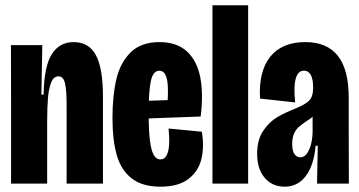

<svg xmlns="http://www.w3.org/2000/svg" viewBox="-20 -700 1370 732"><path d="M22.2 -312.5 21.7 -528H141.3L137.8 -339.3H146.2Q148 -446.5 177.2 -493Q206.3 -539.5 260.8 -539.5Q318.7 -539.5 345.6 -489.8Q372.5 -440 372.5 -332.3V0H234V-297.5Q234 -359 227.4 -384Q220.8 -409 203 -409Q184.7 -409 175.4 -386.2Q166.2 -363.3 163 -327.9Q159.8 -292.5 159.8 -236.3V0H22.2Z M408.8 -250.8Q408.8 -335.5 423.8 -398.8Q438.8 -462 478.6 -500.8Q518.3 -539.5 587.7 -539.5Q653.5 -539.5 692 -504.6Q730.5 -469.7 743.2 -406.7Q756 -343.7 745 -255.8L500.3 -246.8V-314.2L631.3 -318.8L615.8 -270Q624 -354.3 617.5 -392.4Q611 -430.5 587.7 -430.5Q563.8 -430.5 555.2 -391.4Q546.7 -352.3 546.7 -271.3Q546.7 -206.2 551.3 -166.8Q556 -127.5 565.7 -109.9Q575.3 -92.3 591.5 -92.3Q607.7 -92.3 615.6 -108.2Q623.5 -124.2 624.8 -150.1Q626.2 -176 622.8 -210L749.5 -197.8Q759 -143.2 748.3 -95.8Q737.7 -48.5 699.3 -18.4Q661 11.7 591.7 11.7Q522.8 11.7 482.3 -19.7Q441.8 -51 425.3 -108.4Q408.8 -165.8 408.8 -250.8Z M790 -680H926V0H790Z M960.3 -113.7Q960.3 -167 983.5 -201.3Q1006.7 -235.7 1037.3 -253.5Q1068 -271.3 1110.8 -288.2Q1137.2 -299.5 1150.6 -309.7Q1164 -319.8 1168.8 -332.6Q1173.7 -345.3 1173.7 -366.3Q1173.7 -398.5 1164.8 -414.6Q1155.8 -430.7 1138.8 -430.7Q1116 -430.7 1107.5 -400.3Q1099 -370 1105.3 -309.5L971.2 -324.2Q965.7 -428.3 1010.4 -483.9Q1055.2 -539.5 1144.5 -539.5Q1226.5 -539.5 1268 -487.3Q1309.5 -435.2 1309.5 -327V-201.8Q1309.7 -133.5 1309.8 -99.9Q1309.8 -66.3 1310 0H1188.7Q1190.2 -72.7 1191.5 -144.5H1183.5Q1178.8 -93.5 1163.2 -58.6Q1147.5 -23.7 1122.7 -6Q1097.8 11.7 1065.3 11.7Q1018.2 11.7 989.2 -22Q960.3 -55.7 960.3 -113.7ZM1171.8 -199.3V-263L1194.8 -279.5Q1186.2 -266.7 1175.3 -257.3Q1164.5 -248 1148.5 -238.2Q1130 -225.5 1119.3 -216.2Q1108.7 -207 1101.3 -190.9Q1094 -174.8 1094 -151.3Q1094 -124.3 1102.9 -112.2Q1111.8 -100.2 1125.2 -100.2Q1139.8 -100.2 1150.4 -115.1Q1161 -130 1166.4 -152.8Q1171.8 -175.7 1171.8 -199.3Z"/></svg>

Font: Bricolage Grotesque 96pt Condensed ExBd
Style: Regular
Weight: 800
Width: 3
Designer: Mathieu Triay
Foundry: Atelier Triay
Version: Version 1.001;Glyphs 3.2 (3207)